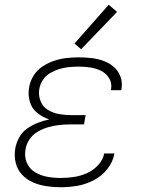

<svg xmlns="http://www.w3.org/2000/svg" viewBox="-20 -779 616 807"><path d="M235 8Q270 8 305 2Q340 -4 374 -21.5Q408 -39 431.5 -69Q455 -99 461 -134H418Q413 -107 392 -84.5Q371 -62 344 -50.5Q317 -39 289.5 -35Q262 -31 235 -31Q206 -31 178.5 -36Q151 -41 127.5 -55Q104 -69 93 -94.5Q82 -120 87 -149Q90 -172 103.5 -192.5Q117 -213 138.5 -225.5Q160 -238 183 -244.5Q206 -251 228.5 -253.5Q251 -256 274 -256H333L340 -295H281Q254 -295 228.5 -299.5Q203 -304 181.5 -317Q160 -330 150.5 -354Q141 -378 145 -404Q148 -424 160 -442.5Q172 -461 191 -472Q210 -483 230 -489Q250 -495 270.5 -497Q291 -499 311 -499Q335 -499 359 -495.5Q383 -492 404.5 -481.5Q426 -471 438.5 -450.5Q451 -430 447 -406Q447 -403 446 -400H490Q490 -404 491 -408Q495 -435 485.5 -459Q476 -483 457 -499Q438 -515 414 -523.5Q390 -532 363.5 -535Q337 -538 311 -538Q285 -538 259 -535Q233 -532 207.5 -523.5Q182 -515 158.5 -499.5Q135 -484 120.5 -460Q106 -436 102 -410Q97 -380 105.5 -351Q114 -322 137 -304Q160 -286 187 -277Q163 -272 139.5 -263Q116 -254 94.5 -239Q73 -224 60.5 -201Q48 -178 44 -154Q39 -124 46 -95Q53 -66 72.5 -45Q92 -24 118.5 -12.5Q145 -1 175 3.5Q205 8 235 8ZM321 -572 472 -729 437 -759 293 -596Z"/></svg>

Font: Iosevka Sparkle XLtObl
Style: Regular
Weight: 200
Italic angle: -9°
Designer: Belleve Invis
Foundry: Belleve Invis
Version: Version 4.5.0; ttfautohint (v1.8.3)